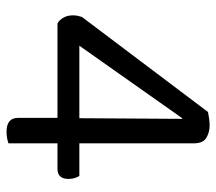

<svg xmlns="http://www.w3.org/2000/svg" viewBox="-57 -597 662 588"><g transform="rotate(90 274.0 -303.0)"><path d="M323 -609Q332 -611 343.5 -612.5Q355 -614 364 -614Q385 -614 402 -604Q419 -594 419 -565V-215H519Q522 -210 525 -201.5Q528 -193 528 -182Q528 -148 497 -148H419V2Q414 4 404.5 6Q395 8 384 8Q341 8 341 -27V-148H52Q42 -153 34.5 -165.5Q27 -178 27 -195Q27 -204 28.5 -210.5Q30 -217 32 -223ZM344 -530H342L120 -215H342Z"/></g></svg>

Font: Baloo 2
Style: Regular
Weight: 400
Designer: Sarang Kulkarni and Ek Type
Foundry: Ek Type
Version: Version 1.640;hotconv 1.0.111;makeotfexe 2.5.65597; ttfautoh